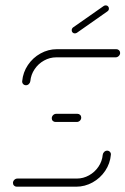

<svg xmlns="http://www.w3.org/2000/svg" viewBox="-20 -704 473 724"><path d="M384.1 -135.9Q390.4 -135.9 394.6 -131.3Q398.9 -126.7 398.1 -120.4Q395.2 -87.4 376.7 -59.8Q358.1 -32.2 329.1 -16.1Q300 0 267 0H43Q37 0 33 -4.1Q28.9 -8.1 28.9 -14.1Q28.9 -20.7 33.9 -25.7Q38.9 -30.7 45.6 -30.7H269.6Q294.1 -30.7 315.7 -42.8Q337.4 -54.8 351.3 -75.4Q365.2 -95.9 367.4 -120.4Q368.1 -126.7 373 -131.3Q377.8 -135.9 384.1 -135.9ZM286.3 -260.7Q286.3 -253.7 281.3 -248.9Q276.3 -244.1 269.6 -244.1H189.3Q183.3 -244.1 179.3 -248Q175.2 -251.9 175.2 -257.8Q175.2 -264.8 180.2 -269.8Q185.2 -274.8 191.9 -274.8H272.2Q278.1 -274.8 282.2 -270.7Q286.3 -266.7 286.3 -260.7ZM77.8 -382.6Q71.5 -382.6 67.2 -387.2Q63 -391.9 63.7 -398.1Q66.7 -431.1 85.2 -458.7Q103.7 -486.3 132.8 -502.4Q161.9 -518.5 194.4 -518.5H418.9Q424.8 -518.5 428.9 -514.4Q433 -510.4 433 -504.4Q433 -497.8 427.8 -492.8Q422.6 -487.8 416.3 -487.8H192.2Q167.8 -487.8 146.1 -475.7Q124.4 -463.7 110.6 -443.1Q96.7 -422.6 94.4 -398.1Q93.7 -391.9 88.9 -387.2Q84.1 -382.6 77.8 -382.6ZM261.9 -578.1Q257 -578.1 253.7 -581.5Q250.4 -584.8 250.4 -589.6Q250.4 -597 256.3 -601.1L371.1 -681.5Q374.4 -683.7 378.9 -683.7Q384.1 -683.7 387.4 -680.2Q390.7 -676.7 390.7 -671.5Q390.7 -668.1 389.1 -665.4Q387.4 -662.6 384.4 -660.7L270 -580.4Q266.3 -578.1 261.9 -578.1Z"/></svg>

Font: 26F Galaxy Sans Ultra Light
Style: Italic
Weight: 200
Italic angle: -5°
Designer: C₂₉H₂₅N₃O₅
Version: Version 1.200